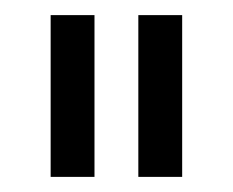

<svg xmlns="http://www.w3.org/2000/svg" viewBox="-20 -700 308 254"><path d="M47 -680H105V-466H47ZM163 -680H221V-466H163Z"/></svg>

Font: Margherita Variable
Style: Regular
Weight: 400
Designer: James Puckett
Foundry: Dunwich Type Founders
Version: Version 1.008